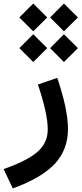

<svg xmlns="http://www.w3.org/2000/svg" viewBox="-123 -779 453 1066"><path d="M231.9 -605 309.6 -682.1 231.9 -759.3 155.3 -682.1ZM61.5 -605 139.2 -682.1 61.5 -759.3 -15.6 -682.1ZM61.5 -434.6 139.2 -511.7 61.5 -588.9 -15.6 -511.7ZM231.9 -434.6 309.6 -511.7 231.9 -588.9 155.3 -511.7ZM87.4 -309.6C103.5 -263.2 116.7 -217.3 127 -172.9C137.2 -128.4 142.1 -90.8 142.1 -61C142.1 -9.8 122.6 32.2 83 65.9C43.5 99.1 -18.6 130.4 -103 159.7L-51.8 267.1C54.2 228.5 131.8 183.1 181.2 130.9C230 78.1 254.4 13.7 254.4 -62.5C254.4 -140.6 231.4 -238.8 194.8 -346.7Z"/></svg>

Font: Estedad SemiBold
Style: Regular
Weight: 600
Designer: Amin Abedi
Version: Version 7.3